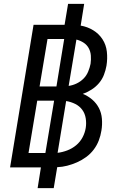

<svg xmlns="http://www.w3.org/2000/svg" viewBox="-20 -863 640 990"><path d="M174 107 191 0H32L153 -735H313L331 -843H414L396 -731Q431 -725 460.5 -707Q490 -689 508.5 -660.5Q527 -632 531 -596.5Q535 -561 529 -524Q525 -501 516 -477.5Q507 -454 490.5 -434.5Q474 -415 452 -401Q430 -387 407 -379Q434 -368 455.5 -349.5Q477 -331 490 -306Q503 -281 505.5 -250.5Q508 -220 503 -190Q499 -164 489.5 -139Q480 -114 463.5 -92Q447 -70 424.5 -53.5Q402 -37 377 -26Q352 -15 326.5 -8.5Q301 -2 275 -1L257 107ZM184 -417H271L311 -662H225ZM334 -420Q355 -423 375 -432.5Q395 -442 410.5 -457.5Q426 -473 434.5 -493.5Q443 -514 447 -534Q450 -555 448.5 -576Q447 -597 437.5 -614.5Q428 -632 411 -643Q394 -654 374 -659ZM214 -74 259 -344H172L127 -74ZM277 -75Q302 -78 327 -87.5Q352 -97 372.5 -114Q393 -131 405.5 -154.5Q418 -178 422 -203Q426 -228 422 -253Q418 -278 404 -297Q390 -316 368 -327Q346 -338 321 -342Z"/></svg>

Font: Iosevka SS04 Extended Oblique
Style: Regular
Weight: 400
Width: 7
Italic angle: -9°
Monospace: yes
Designer: Belleve Invis
Foundry: Belleve Invis
Version: Version 19.0.0; ttfautohint (v1.8.4)